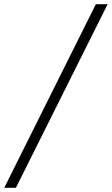

<svg xmlns="http://www.w3.org/2000/svg" viewBox="-92 -730 530 910"><path d="M-71.8 160 362.2 -710H418.1L-16.6 160Z"/></svg>

Font: Source Sans Variable
Style: Italic
Weight: 200
Italic angle: -11°
Designer: Paul D. Hunt
Foundry: Adobe Systems Incorporated
Version: Version 3.006;hotconv 1.0.111;makeotfexe 2.5.65597